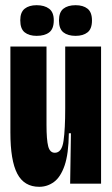

<svg xmlns="http://www.w3.org/2000/svg" viewBox="-20 -707 431 739"><path d="M131 12Q73 12 46.5 -38.5Q20 -89 20 -197V-528H159V-226Q159 -169 165.5 -144Q172 -119 191 -119Q218 -119 224.5 -164.5Q231 -210 231 -290V-528H369V-253V0H250L253 -194H245Q244 -114 228.5 -69.5Q213 -25 187.5 -6.5Q162 12 131 12ZM271 -569Q241 -569 224 -582.5Q207 -596 207 -628Q207 -660 224 -673.5Q241 -687 271 -687Q300 -687 317 -673.5Q334 -660 334 -628Q334 -596 317 -582.5Q300 -569 271 -569ZM121 -569Q92 -569 75 -582.5Q58 -596 58 -629Q58 -660 75 -673.5Q92 -687 121 -687Q151 -687 169 -673.5Q187 -660 187 -629Q187 -596 169.5 -582.5Q152 -569 121 -569Z"/></svg>

Font: Bricolage Grotesque 96pt Condensed Bricolage Grotesque 48pt Condensed Regular
Style: Bold
Weight: 700
Width: 3
Designer: Mathieu Triay
Foundry: Atelier Triay
Version: Version 1.001; ttfautohint (v1.8.4.7-5d5b);gftools[0.9.33.de